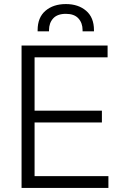

<svg xmlns="http://www.w3.org/2000/svg" viewBox="-20 -924 607 944"><path d="M86 0V-700H509V-642H150V-380H481V-322H150V-58H513V0ZM165 -770V-776Q165 -838 203.5 -871Q242 -904 304 -904Q365 -904 403.5 -871Q442 -838 442 -776V-770H386V-776Q386 -811 365.5 -833.5Q345 -856 304 -856Q262 -856 241.5 -833.5Q221 -811 221 -776V-770Z"/></svg>

Font: Space Grotesk Light
Style: Regular
Weight: 300
Designer: Florian Karsten
Foundry: Florian Karsten
Version: Version 2.000